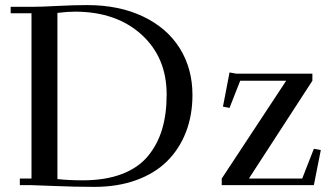

<svg xmlns="http://www.w3.org/2000/svg" viewBox="-20 -729 1321 756"><path d="M22 -676.8V-702.1H104Q140.6 -702.1 205.8 -705.6Q271 -709 323.2 -709Q448.7 -709 543.2 -664.1Q637.7 -619.1 687.7 -539.1Q737.8 -459 737.8 -355Q737.8 -275.4 712.2 -209Q686.5 -142.6 638.2 -94.5Q589.8 -46.4 516.6 -19.8Q443.4 6.8 352.1 6.8Q274.4 6.8 195.3 3.4Q116.2 0 104 0H58.1V-25.9H104V-676.8ZM206.1 -23.9Q250 -19 306.2 -19Q394.5 -19 459.2 -43.5Q523.9 -67.9 562 -113.8Q600.1 -159.7 618.2 -219.7Q636.2 -279.8 636.2 -356.9Q636.2 -502.9 536.9 -593Q437.5 -683.1 274.9 -683.1Q246.1 -683.1 206.1 -678.2ZM853 0V-25.9L1106.9 -411.1H925.8L883.8 -304.2L857.9 -309.1L883.8 -443.8L910.2 -439H1210V-411.1L960 -25.9H1169.9L1215.8 -143.1L1243.2 -138.2L1215.8 0Z"/></svg>

Font: Dehuti Alt
Style: Bold
Weight: 700
Version: Version 1.2